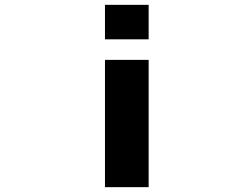

<svg xmlns="http://www.w3.org/2000/svg" viewBox="-20 -772 1040 794"><path d="M414.1 -609.4V-752H594.7V-609.4ZM414.1 2V-524.4H594.7V2Z"/></svg>

Font: Gen Shin Gothic Monospace Heavy
Style: Bold
Weight: 800
Designer: [Source Han Sans]
Ryoko NISHIZUKA  (kana & ideographs); Paul D. Hunt (Latin, Greek & Cyrillic); Wenlong ZHANG  (bopomofo
Version: Version 1.002.20150607